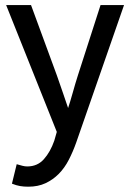

<svg xmlns="http://www.w3.org/2000/svg" viewBox="-20 -511 507 746"><path d="M44.9 127Q58.1 130.9 67.6 133.3Q77.1 135.7 85.9 135.7Q125.5 135.7 150.6 107.4Q175.8 79.1 190.9 35.6L200.7 1.5L3.9 -491.2H100.6L200.7 -218.8Q211.4 -187 224.1 -151.4Q236.8 -115.7 246.6 -85.4H242.7Q252.4 -114.3 262.5 -150.4Q272.5 -186.5 282.7 -218.3L370.6 -491.2H461.9L276.4 42Q263.7 78.1 247.3 109.9Q231 141.6 208.3 164.6Q185.5 187.5 156.7 200.9Q127.9 214.4 89.8 214.4Q72.3 214.4 57.9 211.9Q43.5 209.5 26.4 202.6Z"/></svg>

Font: Pyidaungsu Numbers
Style: Regular
Weight: 400
Designer: Sun Tun
Foundry: MCF
Version: Version 1.083; ttfautohint (v1.8.2)